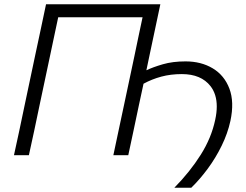

<svg xmlns="http://www.w3.org/2000/svg" viewBox="-20 -733 1164 907"><path d="M803.5 154Q878 78 928.2 -1.8Q978.5 -81.5 996.5 -166.5Q1004 -200.5 1004 -230Q1004 -288 974.5 -326Q930 -383 839 -383Q786.5 -383 742 -371Q697.5 -359 658 -337.5L636 -235.5Q622 -170 610.5 -114.5Q598.5 -59 586 0H515.5Q528 -59.5 540 -115.5Q552 -171 566 -237.5L614.5 -466Q625 -517 634.5 -562Q644 -606.5 653.5 -651.5H255Q245 -606.5 236 -562Q226.5 -517 215.5 -465L167 -236.5Q153 -170.5 141.5 -115Q129.5 -59.5 116.5 0H46Q59 -59.5 71 -115Q82.5 -170.5 96.5 -236.5L146.5 -473Q161 -540.5 173 -597Q184.5 -653 197.5 -713H737.5Q725 -654.5 713 -597.5Q700.5 -540.5 686.5 -472.5L671.5 -401Q703 -416 749.5 -429.5Q796 -443 856.5 -443Q930.5 -443 985.2 -410Q1040 -377 1063.8 -314Q1087.5 -251 1068.5 -162Q1055.5 -102.5 1027.2 -44.8Q999 13 961.5 63.8Q924 114.5 883.5 154Z"/></svg>

Font: Heraclito Light
Style: Italic
Weight: 300
Italic angle: -12°
Designer: Kostas Bartsokas (font) & Cristiano Sobral (main changes)
Foundry: Kostas Bartsokas (font) & Cristiano Sobral (main changes)
Version: Version 1.00;July 8, 2020;FontCreator 13.0.0.2655 64-bit